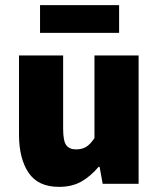

<svg xmlns="http://www.w3.org/2000/svg" viewBox="-20 -716 618 748"><path d="M210 12Q128 12 91 -43.5Q54 -99 54 -192V-500H226V-214Q226 -166 238.5 -150Q251 -134 276 -134Q300 -134 316 -144Q332 -154 348 -178V-500H520V0H380L368 -66H364Q334 -30 297.5 -9Q261 12 210 12ZM136 -588V-696H444V-588Z"/></svg>

Font: Source Sans 3 ExtraLight Black
Style: Regular
Weight: 900
Version: Version 3.052;hotconv 1.1.0;makeotfexe 2.6.0